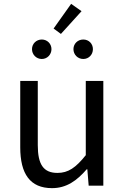

<svg xmlns="http://www.w3.org/2000/svg" viewBox="-20 -963 647 996"><path d="M250 13C325 13 379 -26 430 -85H433L440 0H516V-543H425V-158C373 -93 334 -66 278 -66C206 -66 176 -109 176 -210V-543H85V-199C85 -61 136 13 250 13ZM296 -787 403 -905 349 -943 258 -815ZM197 -657C225 -657 247 -680 247 -708C247 -736 225 -758 197 -758C168 -758 146 -736 146 -708C146 -680 168 -657 197 -657ZM412 -657C441 -657 462 -680 462 -708C462 -736 441 -758 412 -758C383 -758 361 -736 361 -708C361 -680 383 -657 412 -657Z"/></svg>

Font: Noto Sans JP Regular
Style: Regular
Weight: 400
Designer: Ryoko NISHIZUKA (kana & ideographs); Paul D. Hunt (Latin, Greek & Cyrillic); Wenlong ZHANG (bopomofo); Sandoll Communica
Foundry: Adobe Systems Incorporated
Version: Version 1.004;PS 1.004;hotconv 1.0.82;makeotf.lib2.5.63406